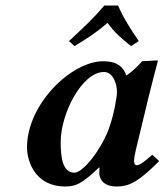

<svg xmlns="http://www.w3.org/2000/svg" viewBox="-20 -666 597 696"><path d="M408 -646H358C320 -600 273 -557 230 -517L250 -499C295 -526 325 -545 370 -583C396 -547 421 -526 455 -499L483 -517C456 -557 428 -599 408 -646ZM340 -39C340 -21 351 10 402 10C454 10 486 -12 557 -82L532 -105C503.5 -79.5 486 -67 475 -67C470 -67 466 -71 466 -83C466 -92 468.4 -105.9 473 -125L520.3 -321C529.7 -359.9 552 -443.8 552 -443.8C552 -445.8 551.8 -447 550 -447L495 -444C479.2 -425.6 461.1 -408 438 -392C428 -422 406 -444 354 -444C239 -444 78 -289 78 -132C78 -76 111.5 10 216 10C255.5 10 277 0 339 -59L341 -58C340 -52.3 340 -43 340 -39ZM373 -195C340 -112 278 -40 250 -40C206 -40 200 -97 200 -151C200 -254 277 -405 357 -405C386 -405 404 -370 404 -331C404 -315 393 -248 373 -195Z"/></svg>

Font: Linux Libertine O
Style: Bold Italic
Weight: 700
Italic angle: -11.5°
Designer: Philipp H. Poll
Foundry: Philipp H. Poll
Version: Version 4.1.0